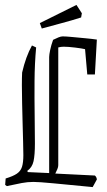

<svg xmlns="http://www.w3.org/2000/svg" viewBox="-20 -753 435 781"><path d="M127 -560Q121 -495 120.5 -423Q120 -351 121 -284.5Q122 -218 122 -169Q122 -123 116.5 -97.5Q111 -72 91 -58L93 -53L180 -49V-521Q180 -530 184 -549.5Q188 -569 196 -591Q208 -597 218 -601Q228 -605 235 -605Q248 -605 273.5 -602.5Q299 -600 326.5 -597.5Q354 -595 374 -592L366 -450H335L326 -553Q314 -556 285.5 -559.5Q257 -563 239 -563Q228 -563 217 -560V-81Q217 -74 213.5 -65.5Q210 -57 205 -47L366 -39Q373 -33 374 -23L357 8Q254 -2 195.5 -7.5Q137 -13 116 -13Q92 -13 68.5 -8.5Q45 -4 8 4L1 -1L3 -27Q33 -36 48.5 -46.5Q64 -57 69.5 -74.5Q75 -92 75 -122Q75 -142 74 -176Q73 -210 72 -250.5Q71 -291 70 -331.5Q69 -372 69 -405.5Q69 -439 70 -458Q85 -523 110 -568ZM150 -637 142 -659 291 -733 313 -699 310 -682Q276 -671 233 -659.5Q190 -648 150 -637Z"/></svg>

Font: Grenze Gotisch ExtraLight
Style: Regular
Weight: 200
Designer: Renata Polastri
Foundry: Omnibus-Type
Version: Version 1.001